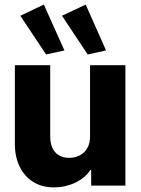

<svg xmlns="http://www.w3.org/2000/svg" viewBox="-20 -810 617 838"><path d="M44.9 -181.6V-525.4H199.2V-215.8Q199.2 -169.4 221.2 -145.3Q243.2 -121.1 282.2 -121.1Q308.1 -121.1 328.9 -132.1Q349.6 -143.1 361.6 -164.6Q373.5 -186 373 -216.8V-525.4H527.3V0H377.9V-68.4H375Q349.6 -31.7 307.1 -12Q264.6 7.8 214.8 7.8Q163.1 7.8 124.8 -16.1Q86.4 -40 65.7 -83Q44.9 -126 44.9 -181.6ZM250.5 -741.2 354 -790 442.9 -589.8 362.8 -572.3ZM68.8 -741.2 171.4 -790 261.2 -589.8 181.2 -572.3Z"/></svg>

Font: Reddit Sans Chocolate ExtraBold
Style: Regular
Weight: 800
Designer: Stephen Hutchings
Foundry: Reddit
Version: Version 1.011